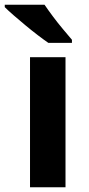

<svg xmlns="http://www.w3.org/2000/svg" viewBox="-48 -786 373 806"><path d="M227 0H78V-546H227ZM139 -766Q154 -744 174.5 -716.5Q195 -689 216.5 -663.5Q238 -638 254 -619V-606H155Q136 -619 110.5 -638.5Q85 -658 58.5 -680Q32 -702 9 -722Q-14 -742 -28 -756V-766Z"/></svg>

Font: Noto Sans Balinese
Style: Regular
Weight: 400
Designer: Aditya Bayu, David Williams
Foundry: David Williams
Version: Version 2.003